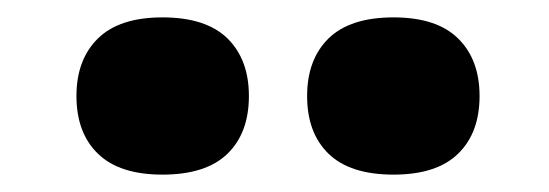

<svg xmlns="http://www.w3.org/2000/svg" viewBox="-20 -820 632 221"><path d="M433 -619Q383 -619 358.2 -643Q333.5 -667 333.5 -709.5Q333.5 -751.5 358.2 -775.8Q383 -800 433 -800Q482.5 -800 507.2 -775.8Q532 -751.5 532 -709.5Q532 -667 507.2 -643Q482.5 -619 433 -619ZM167 -619Q117.5 -619 92.8 -643Q68 -667 68 -709.5Q68 -751.5 92.8 -775.8Q117.5 -800 167 -800Q217 -800 241.8 -775.8Q266.5 -751.5 266.5 -709.5Q266.5 -667 241.8 -643Q217 -619 167 -619Z"/></svg>

Font: Encode Sans Semi Expanded ExtraBold
Style: Regular
Weight: 800
Width: 6
Designer: Multiple Designers
Foundry: Impallari Type
Version: Version 3.000; ttfautohint (v1.8.3) -l 8 -r 50 -G 200 -x 14 